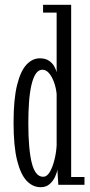

<svg xmlns="http://www.w3.org/2000/svg" viewBox="-20 -770 377 800"><path d="M149.5 10Q116.5 10 91.2 -16.5Q66 -43 51.2 -102Q36.5 -161 36.5 -259Q36.5 -356 51 -415Q65.5 -474 90.2 -500.5Q115 -527 145.5 -527Q169.5 -527 184 -517Q198.5 -507 206 -493.5Q213.5 -480 216 -469V-717.5H159.5V-750H276.5V-32.5H332V0H223L219 -64Q217.5 -51 209.5 -33.5Q201.5 -16 186.8 -3Q172 10 149.5 10ZM159.5 -33.5Q176 -33.5 187.8 -53.8Q199.5 -74 207 -104.5Q214.5 -135 216 -164.5V-378.5Q213.5 -404 205.2 -427Q197 -450 184.5 -464.8Q172 -479.5 157 -479.5Q140.5 -479.5 129.2 -462.8Q118 -446 111 -415.8Q104 -385.5 101 -345Q98 -304.5 98 -257Q98 -201 101.8 -159.2Q105.5 -117.5 112.8 -89.5Q120 -61.5 131.8 -47.5Q143.5 -33.5 159.5 -33.5Z"/></svg>

Font: Imbue Thin 10pt Light
Style: Regular
Weight: 300
Version: Version 1.102